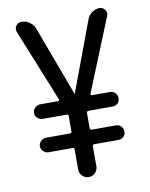

<svg xmlns="http://www.w3.org/2000/svg" viewBox="-83 -791 666 852"><g transform="rotate(-10 250.0 -365.0)"><path d="M176.8 -363.3 44.9 -689.5Q39.1 -704.1 47.9 -717.3Q56.6 -730.5 73.2 -730.5Q92.8 -730.5 109.4 -718.8Q126 -707 132.8 -688.5L249 -376Q249 -375 250 -375Q251 -375 251 -376L368.2 -690.4Q375 -708 390.6 -719.2Q406.2 -730.5 424.8 -730.5Q439.5 -730.5 448.7 -717.3Q458 -704.1 452.1 -690.4L319.3 -363.3Q318.4 -360.4 319.8 -357.9Q321.3 -355.5 324.2 -355.5H406.2Q419.9 -355.5 429.2 -345.7Q438.5 -335.9 438.5 -321.8Q438.5 -307.6 429.2 -298.8Q419.9 -290 406.2 -290H297.9Q289.1 -290 289.1 -281.2V-213.9Q289.1 -205.1 297.9 -205.1H406.2Q419.9 -205.1 429.2 -195.3Q438.5 -185.5 438.5 -171.9Q438.5 -158.2 429.2 -148.9Q419.9 -139.6 406.2 -139.6H297.9Q289.1 -139.6 289.1 -130.9V-41Q289.1 -24.4 276.9 -12.2Q264.6 0 248 0Q231.4 0 219.2 -12.2Q207 -24.4 207 -41V-130.9Q207 -139.6 199.2 -139.6H90.8Q78.1 -139.6 67.9 -149.4Q57.6 -159.2 57.6 -172.4Q57.6 -185.5 67.9 -195.3Q78.1 -205.1 90.8 -205.1H199.2Q207 -205.1 207 -213.9V-281.2Q207 -290 199.2 -290H90.8Q78.1 -290 67.9 -299.3Q57.6 -308.6 57.6 -322.3Q57.6 -335.9 67.9 -345.7Q78.1 -355.5 90.8 -355.5H171.9Q174.8 -355.5 176.8 -357.9Q178.7 -360.4 176.8 -363.3Z"/></g></svg>

Font: Rounded Mgen+ 1m regular
Style: Regular
Weight: 400
Designer: [Source Han Sans]
Ryoko NISHIZUKA  (kana & ideographs); Paul D. Hunt (Latin, Greek & Cyrillic); Wenlong ZHANG  (bopomofo
Version: Version 1.059.20150602